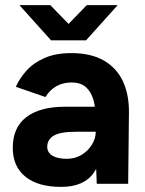

<svg xmlns="http://www.w3.org/2000/svg" viewBox="-20 -720 568 752"><path d="M359 0 355 -101V-253Q355 -298 345.5 -330Q336 -362 315.5 -379.5Q295 -397 260 -397Q228 -397 202 -383Q176 -369 158 -340L42 -380Q56 -412 83 -442.5Q110 -473 153.5 -492.5Q197 -512 260 -512Q336 -512 386.5 -483Q437 -454 461.5 -401.5Q486 -349 485 -277L482 0ZM219 12Q129 12 79.5 -28Q30 -68 30 -141Q30 -221 83.5 -261.5Q137 -302 234 -302H361V-204H280Q215 -204 190 -188.5Q165 -173 165 -145Q165 -123 185 -110.5Q205 -98 241 -98Q274 -98 299.5 -113.5Q325 -129 340 -153.5Q355 -178 355 -204H387Q387 -102 348.5 -45Q310 12 219 12ZM189 -562V-565L320 -700H441L317 -562ZM180 -562 56 -700H177L308 -565V-562Z"/></svg>

Font: Figtree
Style: Bold
Weight: 700
Designer: Erik Kennedy
Foundry: Erik Kennedy
Version: Version 2.001;gftools[0.9.30]